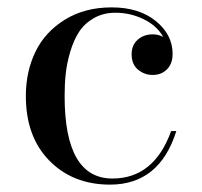

<svg xmlns="http://www.w3.org/2000/svg" viewBox="-20 -490 548 520"><path d="M457.5 -135Q412 10 278 10Q177.5 10 113.8 -54.8Q50 -119.5 50 -230Q50 -296 76 -349.8Q102 -403.5 155.8 -436.8Q209.5 -470 282.5 -470Q356.5 -470 402 -433Q447.5 -396 447.5 -344Q447.5 -317.5 432.2 -302.2Q417 -287 393.5 -287Q371.5 -287 354 -301.2Q336.5 -315.5 336.5 -343Q336.5 -368 353 -382.5Q369.5 -397 393.5 -397Q409 -397 422 -390Q405 -420.5 369 -438Q333 -455.5 293 -455.5Q259.5 -455.5 234 -440.8Q208.5 -426 194 -403.5Q179.5 -381 170.2 -349.8Q161 -318.5 158 -290Q155 -261.5 155 -230Q155 -6.5 284.5 -6.5Q397 -6.5 443.5 -135Z"/></svg>

Font: Bodoni* 16pt
Style: Regular
Weight: 400
Version: Version 2.3